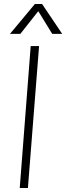

<svg xmlns="http://www.w3.org/2000/svg" viewBox="-20 -943 332 963"><path d="M134 -712H176L120 0H79ZM30 -773 155 -923H191L292 -773H242L172 -887L82 -773Z"/></svg>

Font: Muli ExtraLight
Style: Italic
Weight: 275
Italic angle: -4.541°
Designer: Vernon Adams
Foundry: Vernon Adams
Version: Version 2.001